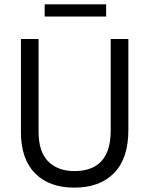

<svg xmlns="http://www.w3.org/2000/svg" viewBox="-20 -853 685 881"><path d="M488 -254V-674H569V-256Q569 -126 503.5 -59Q438 8 321 8Q206 8 141 -57.5Q76 -123 76 -248V-674H157V-249Q157 -156 201.5 -112Q246 -68 321 -68Q488 -68 488 -254ZM467 -777H185V-833H467Z"/></svg>

Font: Hind Regular
Style: Regular
Weight: 400
Designer: Manushi Parikh, Satya Rajpurohit
Foundry: Indian Type Foundry
Version: Version 1.201;PS 1.0;hotconv 1.0.78;makeotf.lib2.5.61930; tt